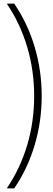

<svg xmlns="http://www.w3.org/2000/svg" viewBox="-20 -888 293 1068"><path d="M20 160V156Q93 48 131.5 -81.5Q170 -211 170 -354Q170 -496 131.5 -626Q93 -756 20 -864V-868H59Q134 -758 173 -626.5Q212 -495 212 -354Q212 -213 173 -81.5Q134 50 59 160Z"/></svg>

Font: Encode Sans Compressed
Style: ExtraLight
Weight: 200
Designer: Pablo Impallari, Andres Torresi
Foundry: Pablo Impallari, Andres Torresi
Version: Version 1.000; ttfautohint (v1.00) -l 8 -r 50 -G 200 -x 14 -